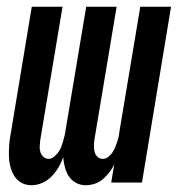

<svg xmlns="http://www.w3.org/2000/svg" viewBox="-20 -540 540 568"><path d="M234 8Q218 8 205 1Q192 -6 184 -18Q176 -30 172 -45Q168 -60 167 -75Q162 -60 153.5 -45.5Q145 -31 133 -18.5Q121 -6 105 1Q89 8 74 8H73Q57 8 44 1Q31 -6 23 -18.5Q15 -31 11 -46Q7 -61 6.5 -76.5Q6 -92 7 -108Q8 -124 11 -140L74 -520H165L99 -125Q98 -116 97.5 -107Q97 -98 99.5 -90Q102 -82 108.5 -76Q115 -70 124 -70Q132 -70 139.5 -76Q147 -82 152.5 -89.5Q158 -97 161 -105Q164 -113 166.5 -121.5Q169 -130 171 -138.5Q173 -147 174 -155L235 -520H325L259 -125Q258 -116 258 -107Q258 -98 260 -90Q262 -82 268.5 -76Q275 -70 284 -70Q293 -70 300.5 -76Q308 -82 313 -89.5Q318 -97 321 -105Q324 -113 327 -121.5Q330 -130 331.5 -138.5Q333 -147 334 -155L395 -520H486L400 0H309L318 -54Q312 -41 303.5 -30Q295 -19 284.5 -10Q274 -1 260.5 3.5Q247 8 234 8Z"/></svg>

Font: Iosevka Semibold
Style: Italic
Weight: 600
Italic angle: -9°
Monospace: yes
Designer: Belleve Invis
Foundry: Belleve Invis
Version: Version 32.5.0; ttfautohint (v1.8.4)